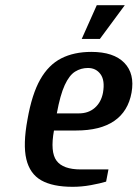

<svg xmlns="http://www.w3.org/2000/svg" viewBox="-20 -710 530 740"><path d="M260 10Q183 10 139 -15Q95 -40 81.5 -96.5Q68 -153 86 -250Q103 -347 135 -403.5Q167 -460 216 -485Q265 -510 332 -510Q418 -510 459 -468Q500 -426 487 -353Q474 -281 420.5 -244Q367 -207 273 -207H188Q173 -124 198 -90.5Q223 -57 291 -57H398L389 -10Q366 -3 330.5 3.5Q295 10 260 10ZM199 -273H284Q321 -273 345.5 -294.5Q370 -316 377 -353Q385 -400 367.5 -424Q350 -448 319 -448Q292 -448 269.5 -434Q247 -420 229.5 -382Q212 -344 199 -273ZM295 -560 353 -690H461L365 -560Z"/></svg>

Font: Cuprum SemiBold
Style: Italic
Weight: 600
Italic angle: -10°
Version: Version 3.000